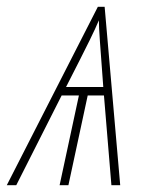

<svg xmlns="http://www.w3.org/2000/svg" viewBox="-66 -547 439 567"><path d="M-46 0H-18L116 -265H167L110 0H136L193 -265H241L263 0H289L243 -527H223ZM239 -290H129C198 -425 212 -454 226 -487C226 -459 230 -413 239 -290Z"/></svg>

Font: Noto Sans Condensed Thin
Style: Italic
Weight: 100
Width: 3
Italic angle: -12°
Designer: Monotype Design Team
Foundry: Monotype Imaging Inc.
Version: Version 2.013